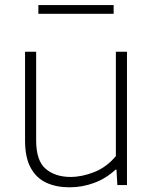

<svg xmlns="http://www.w3.org/2000/svg" viewBox="-20 -750 624 778"><path d="M261.5 9Q208.5 9 168 -9.5Q127.5 -28 104.5 -69.8Q81.5 -111.5 81.5 -180.5V-540.5H126.5V-181.5Q126.5 -98.5 165.2 -65.8Q204 -33 266 -33Q312 -33 362 -52.8Q412 -72.5 449.5 -117.5V-540.5H494.5V0H455.5L452 -62.5H448Q410 -27 361.8 -9Q313.5 9 261.5 9ZM135.5 -694V-729.5H440.5V-694Z"/></svg>

Font: Encode Sans Semi Expanded ExtraLight
Style: Regular
Weight: 200
Width: 6
Designer: Multiple Designers
Foundry: Impallari Type
Version: Version 3.000; ttfautohint (v1.8.3) -l 8 -r 50 -G 200 -x 14 